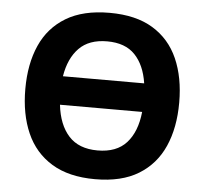

<svg xmlns="http://www.w3.org/2000/svg" viewBox="-52 -780 900 845"><g transform="rotate(5 398.0 -357.5)"><path d="M738 -358Q738 -247 701.5 -164.5Q665 -82 590 -36Q515 10 398 10Q282 10 206.5 -36Q131 -82 94.5 -165Q58 -248 58 -359Q58 -470 94.5 -552Q131 -634 206.5 -679.5Q282 -725 399 -725Q515 -725 590 -679.5Q665 -634 701.5 -551.5Q738 -469 738 -358ZM399 -599Q319 -599 275 -554Q231 -509 218 -429H577Q565 -509 522 -554Q479 -599 399 -599ZM398 -117Q482 -117 526 -166Q570 -215 579 -303H216Q226 -215 270.5 -166Q315 -117 398 -117Z"/></g></svg>

Font: Noto Sans IKEA
Style: Bold
Weight: 600
Designer: Monotype Design Team
Foundry: Monotype Imaging Inc.
Version: Version 2.001